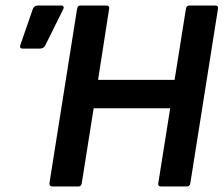

<svg xmlns="http://www.w3.org/2000/svg" viewBox="-20 -675 810 695"><path d="M170 0Q158 0 159 -12L259 -643Q261 -655 271 -655H365Q377 -655 375 -643L335 -386H612L653 -643Q655 -655 665 -655H759Q771 -655 769 -643L669 -12Q667 0 657 0H563Q551 0 553 -12L596 -283H319L276 -12Q274 0 264 0ZM62 -499Q49 -499 54 -513L99 -643Q104 -655 117 -655H202Q208 -655 210 -650.5Q212 -646 208 -640L144 -511Q138 -499 124 -499Z"/></svg>

Font: Sofia Sans
Style: Bold Italic
Weight: 700
Italic angle: -9°
Designer: Botio Nikoltchev, Ani Petrova
Foundry: lettersoup
Version: Version 4.101; ttfautohint (v1.8.4.7-5d5b)